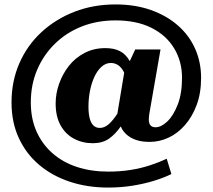

<svg xmlns="http://www.w3.org/2000/svg" viewBox="-20 -693 959 866"><path d="M468 81Q522 81 569 73.5Q616 66 657 52.5Q698 39 732 23L753 92Q721 108 676 122Q631 136 578 144.5Q525 153 468 153Q374 153 294.5 126.5Q215 100 156.5 50.5Q98 1 65 -70Q32 -141 32 -231Q32 -327 67.5 -408Q103 -489 167 -548Q231 -607 316 -640Q401 -673 501 -673Q589 -673 660 -648Q731 -623 782 -578.5Q833 -534 860 -473.5Q887 -413 887 -342Q887 -273 867 -219.5Q847 -166 814 -128.5Q781 -91 740 -72Q699 -53 655 -53Q623 -53 599.5 -60Q576 -67 558.5 -80Q541 -93 531 -110Q521 -127 516 -146L504 -148L544 -388L554 -393L590 -470H704L653 -177Q650 -156 652 -143.5Q654 -131 661.5 -125Q669 -119 682 -119Q707 -119 734.5 -145Q762 -171 781.5 -221Q801 -271 801 -342Q801 -416 765.5 -475Q730 -534 663 -567.5Q596 -601 501 -601Q418 -601 348.5 -573.5Q279 -546 227.5 -495.5Q176 -445 147.5 -378Q119 -311 119 -231Q119 -158 144.5 -100.5Q170 -43 216.5 -2Q263 39 327 60Q391 81 468 81ZM399 -47Q352 -47 313.5 -67.5Q275 -88 253 -128Q231 -168 231 -226Q231 -271 246.5 -315Q262 -359 290.5 -395.5Q319 -432 361 -454Q403 -476 455 -476Q495 -476 521.5 -462Q548 -448 565.5 -417Q583 -386 595 -333L563 -298Q553 -338 541.5 -362.5Q530 -387 514.5 -398Q499 -409 480 -409Q457 -409 438 -392Q419 -375 406 -347Q393 -319 386 -284Q379 -249 379 -212Q379 -181 384.5 -159.5Q390 -138 401.5 -127Q413 -116 430 -116Q451 -116 470 -132.5Q489 -149 510 -181Q531 -213 555 -259L582 -218Q553 -164 527 -126Q501 -88 471.5 -67.5Q442 -47 399 -47Z"/></svg>

Font: Roboto Serif 36pt
Style: Bold
Weight: 700
Version: Version 1.008